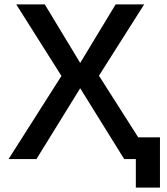

<svg xmlns="http://www.w3.org/2000/svg" viewBox="-20 -725 763 875"><path d="M546 0 346 -322H345L146 0H19L260 -379L54 -705H184L345 -439H346L507 -705H637L431 -380L673 0ZM599 130V0H558V-99H709V130Z"/></svg>

Font: TikTok Sans 24pt Medium
Style: Regular
Weight: 500
Version: Version 4.000